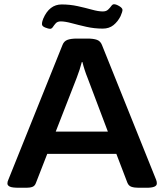

<svg xmlns="http://www.w3.org/2000/svg" viewBox="-20 -884 775 906"><path d="M70 2Q37 2 26 -3.5Q15 -9 15 -18Q15 -27 19 -35L275 -672Q282 -690 298.5 -696Q315 -702 343 -702H393Q421 -702 437.5 -696Q454 -690 461 -672L717 -35Q719 -30 719.5 -26Q720 -22 720 -18Q720 2 672 2H634Q614 2 600.5 -2.5Q587 -7 581 -22L529 -158H203L150 -22Q145 -7 133.5 -2.5Q122 2 105 2ZM342 -517 243 -263H489L393 -517Q386 -534 379.5 -554Q373 -574 369 -591H366Q362 -575 355.5 -555Q349 -535 342 -517ZM216 -748Q209 -748 193.5 -754Q178 -760 178 -770Q178 -777 180 -784Q182 -791 184 -796Q213 -863 271 -863Q310 -863 346.5 -855Q383 -847 413.5 -838.5Q444 -830 465 -830Q481 -830 490 -838.5Q499 -847 505 -855.5Q511 -864 518 -864Q528 -864 543 -855Q558 -846 558 -837Q558 -829 549 -808Q536 -782 515.5 -765.5Q495 -749 465 -749Q425 -749 387.5 -757.5Q350 -766 318.5 -774.5Q287 -783 267 -783Q251 -783 243 -774Q235 -765 229.5 -756.5Q224 -748 216 -748Z"/></svg>

Font: Asap Expanded SemiBold
Style: Regular
Weight: 600
Width: 7
Designer: Pablo Cosgaya
Foundry: Omnibus-Type
Version: Version 3.001; ttfautohint (v1.8.4.7-5d5b)